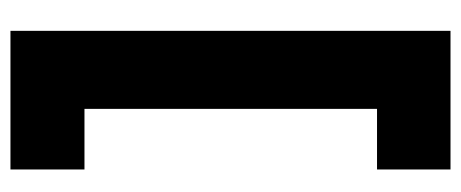

<svg xmlns="http://www.w3.org/2000/svg" viewBox="-271 -459 860 358"><g transform="rotate(-90 159.0 -280.0)"><path d="M135 -7V-552.5H22V-690.5H280.5V130H22V-7Z"/></g></svg>

Font: Overused Grotesk
Style: Bold
Weight: 710
Version: Version 0.004